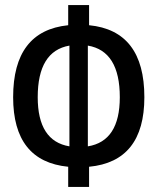

<svg xmlns="http://www.w3.org/2000/svg" viewBox="-20 -733 626 763"><path d="M251 9.8V-70.3Q32.2 -91.8 32.2 -346.7Q32.2 -610.4 251 -632.8V-712.9H334V-632.8Q553.7 -611.3 553.7 -346.7Q553.7 -91.3 334 -70.3V9.8ZM456.1 -346.7Q456.1 -530.3 329.1 -551.8V-151.4Q456.1 -171.9 456.1 -346.7ZM129.9 -346.7Q129.9 -172.4 255.9 -151.4V-551.8Q129.9 -529.8 129.9 -346.7Z"/></svg>

Font: Caskaydia Cove
Style: Regular
Weight: 400
Monospace: yes
Designer: Aaron Bell
Foundry: Saja Typeworks
Version: Version 4.300; ttfautohint (v1.8.3)